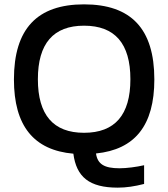

<svg xmlns="http://www.w3.org/2000/svg" viewBox="-20 -699 773 882"><path d="M366 -581C508 -581 579 -499 579 -335C579 -171 508 -89 366 -89C225 -89 154 -171 154 -335C154 -499 225 -581 366 -581ZM44 -334C44 -121 135 -9 317 7C331 114 390 163 521 163C560 163 599 157 642 146V60C607 68 562 74 529 74C459 74 428 55 421 6C600 -12 689 -123 689 -334C689 -567 582 -679 366 -679C151 -679 44 -567 44 -334Z"/></svg>

Font: LT Wave Text Medium
Style: Regular
Weight: 500
Designer: Daniel Lyons
Version: Version 2.5 (Glyphs App)